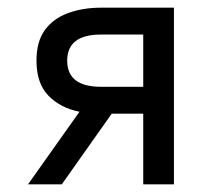

<svg xmlns="http://www.w3.org/2000/svg" viewBox="-20 -480 523 500"><path d="M141 0H53L187 -189Q137 -199 106 -231Q75 -263 75 -322Q75 -372 97 -402Q119 -432 157.5 -446Q196 -460 243 -460H433V0H353V-184H271ZM243 -254H353V-390H243Q155 -390 155 -322Q155 -254 243 -254Z"/></svg>

Font: Jost*
Style: Regular
Weight: 400
Version: Version 3.7